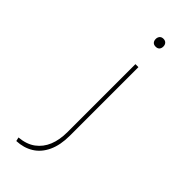

<svg xmlns="http://www.w3.org/2000/svg" viewBox="-291 -761 996 996"><g transform="rotate(45 206.5 -263.5)"><path d="M80 194 75 173Q130 168 165 142Q200 116 217.5 73.5Q235 31 235 -27V-525H257V-23Q257 47 234.5 95Q212 143 172 167.5Q132 192 80 194ZM245 -663Q231 -663 224 -671Q217 -679 217 -692Q217 -704 224 -712.5Q231 -721 245 -721Q258 -721 265.5 -713Q273 -705 273 -692Q273 -679 266 -671Q259 -663 245 -663Z"/></g></svg>

Font: Lexend Mega Thin
Style: Regular
Weight: 250
Version: Version 1.007